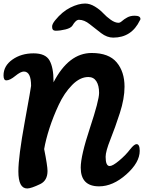

<svg xmlns="http://www.w3.org/2000/svg" viewBox="-20 -1052 815 1087"><path d="M390 -907Q381 -893 351 -885.5Q321 -878 295 -878Q275 -878 275 -900Q274 -915 293 -938Q332 -986 378 -1009Q424 -1032 462 -1032Q489 -1032 517 -1015Q545 -998 564 -977.5Q583 -957 607 -940Q631 -923 651 -923Q660 -923 671 -933Q682 -943 700 -953Q718 -963 742 -963Q775 -963 775 -945Q775 -939 772 -937Q725 -839 621 -839Q586 -839 552.5 -864.5Q519 -890 488 -915Q457 -940 427 -940Q409 -940 390 -907ZM541 3Q437 3 437 -103Q437 -170 489 -327Q541 -484 541 -526Q541 -568 525.5 -592Q510 -616 480 -616Q433 -616 388.5 -571Q344 -526 312.5 -458.5Q281 -391 260 -326Q239 -261 230 -208Q249 -113 249 -84Q249 -30 208 -10Q156 15 134 15Q84 15 84 -82Q84 -164 120 -361.5Q156 -559 156 -566Q156 -647 115 -647Q97 -647 66.5 -622Q36 -597 16 -597Q0 -597 0 -625Q0 -679 50 -714.5Q100 -750 170 -750Q238 -750 260.5 -709.5Q283 -669 283 -593V-586Q369 -752 499 -752Q596 -752 640.5 -699Q685 -646 685 -561Q685 -494 658.5 -412Q632 -330 605 -262.5Q578 -195 578 -164Q578 -112 601 -112Q618 -112 655 -143Q692 -174 717 -207Q740 -236 753 -236Q771 -236 771 -198Q771 -132 695 -64.5Q619 3 541 3Z"/></svg>

Font: LeckerliOne
Style: Regular
Weight: 400
Designer: Gesine Todt
Foundry: Gesine Todt
Version: Version 1.000